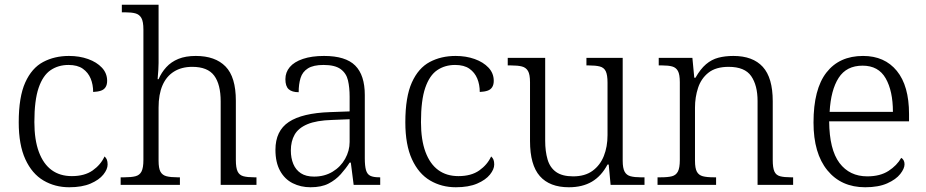

<svg xmlns="http://www.w3.org/2000/svg" viewBox="-20 -780 3907 810"><path d="M272 10Q212 10 163.5 -18.5Q115 -47 87 -108Q59 -169 59 -264Q59 -371 86.5 -432Q114 -493 162 -518.5Q210 -544 271 -544Q315 -544 351.5 -531Q388 -518 410 -494.5Q432 -471 432 -439Q432 -423 425.5 -412.5Q419 -402 406 -397.5Q393 -393 373 -392Q373 -423 362.5 -448.5Q352 -474 329.5 -490Q307 -506 269 -506Q226 -506 193.5 -484Q161 -462 143 -409.5Q125 -357 125 -265Q125 -190 144 -139Q163 -88 198 -62.5Q233 -37 283 -37Q337 -37 371 -61Q405 -85 421 -120Q428 -114 431 -106Q434 -98 434 -86Q434 -66 416 -43.5Q398 -21 362 -5.5Q326 10 272 10Z M489 0V-32H505Q534 -32 551.5 -36.5Q569 -41 577 -56.5Q585 -72 585 -105V-655Q585 -689 576.5 -704Q568 -719 551.5 -723.5Q535 -728 509 -728H494V-760H649V-514Q649 -500 648 -485.5Q647 -471 646 -460Q645 -449 645 -446H649Q661 -474 681.5 -496.5Q702 -519 732.5 -531.5Q763 -544 806 -544Q888 -544 931.5 -499.5Q975 -455 975 -355V-105Q975 -72 982.5 -56.5Q990 -41 1007 -36.5Q1024 -32 1052 -32H1062V0H911V-352Q911 -424 883.5 -461Q856 -498 791 -498Q746 -498 714 -478Q682 -458 665.5 -420Q649 -382 649 -326V-102Q649 -70 657 -55.5Q665 -41 682.5 -36.5Q700 -32 728 -32H739V0Z M1290 10Q1249 10 1215 -7Q1181 -24 1161.5 -59.5Q1142 -95 1142 -148Q1142 -228 1198.5 -265.5Q1255 -303 1372 -307L1455 -310V-372Q1455 -411 1448 -441Q1441 -471 1417 -488.5Q1393 -506 1345 -506Q1302 -506 1279 -491.5Q1256 -477 1248 -451Q1240 -425 1240 -391Q1212 -391 1198 -403.5Q1184 -416 1184 -446Q1184 -475 1202.5 -497Q1221 -519 1258 -531.5Q1295 -544 1347 -544Q1438 -544 1478.5 -503.5Q1519 -463 1519 -379V-112Q1519 -80 1524 -62.5Q1529 -45 1542 -38.5Q1555 -32 1580 -32H1584V0H1472L1460 -94H1455Q1439 -69 1417.5 -45Q1396 -21 1366 -5.5Q1336 10 1290 10ZM1305 -35Q1349 -35 1383 -55.5Q1417 -76 1436 -110Q1455 -144 1455 -181V-277L1381 -274Q1315 -272 1277 -256Q1239 -240 1223 -212Q1207 -184 1207 -145Q1207 -113 1217.5 -88Q1228 -63 1249.5 -49Q1271 -35 1305 -35Z M1903 10Q1843 10 1794.5 -18.5Q1746 -47 1718 -108Q1690 -169 1690 -264Q1690 -371 1717.5 -432Q1745 -493 1793 -518.5Q1841 -544 1902 -544Q1946 -544 1982.5 -531Q2019 -518 2041 -494.5Q2063 -471 2063 -439Q2063 -423 2056.5 -412.5Q2050 -402 2037 -397.5Q2024 -393 2004 -392Q2004 -423 1993.5 -448.5Q1983 -474 1960.5 -490Q1938 -506 1900 -506Q1857 -506 1824.5 -484Q1792 -462 1774 -409.5Q1756 -357 1756 -265Q1756 -190 1775 -139Q1794 -88 1829 -62.5Q1864 -37 1914 -37Q1968 -37 2002 -61Q2036 -85 2052 -120Q2059 -114 2062 -106Q2065 -98 2065 -86Q2065 -66 2047 -43.5Q2029 -21 1993 -5.5Q1957 10 1903 10Z M2380 10Q2299 10 2257.5 -37Q2216 -84 2216 -185V-433Q2216 -466 2207.5 -480.5Q2199 -495 2182 -499.5Q2165 -504 2136 -504H2122V-536H2280V-186Q2280 -142 2290 -107.5Q2300 -73 2326 -54.5Q2352 -36 2398 -36Q2448 -36 2480 -59.5Q2512 -83 2527.5 -122Q2543 -161 2543 -210V-431Q2543 -464 2535.5 -479.5Q2528 -495 2510.5 -499.5Q2493 -504 2464 -504H2454V-536H2607V-102Q2607 -71 2615 -56Q2623 -41 2640 -36.5Q2657 -32 2682 -32H2699V0H2556L2548 -86H2543Q2517 -37 2477 -13.5Q2437 10 2380 10Z M2754 0V-32H2768Q2798 -32 2815 -36.5Q2832 -41 2840 -56.5Q2848 -72 2848 -105V-433Q2848 -466 2840 -480.5Q2832 -495 2816 -499.5Q2800 -504 2774 -504H2759V-536H2901L2909 -452H2914Q2935 -489 2958.5 -509Q2982 -529 3010.5 -536.5Q3039 -544 3074 -544Q3156 -544 3198 -498Q3240 -452 3240 -353V-105Q3240 -72 3247 -56.5Q3254 -41 3271 -36.5Q3288 -32 3316 -32H3326V0H3176V-354Q3176 -420 3149 -459Q3122 -498 3054 -498Q3000 -498 2969 -473.5Q2938 -449 2925 -409.5Q2912 -370 2912 -326V-102Q2912 -70 2920 -55.5Q2928 -41 2945 -36.5Q2962 -32 2991 -32H3001V0Z M3630 10Q3529 10 3470.5 -61.5Q3412 -133 3412 -263Q3412 -404 3466.5 -474Q3521 -544 3621 -544Q3712 -544 3763.5 -481Q3815 -418 3815 -299V-268H3478Q3479 -149 3521.5 -92.5Q3564 -36 3639 -36Q3693 -36 3728.5 -59Q3764 -82 3782 -114Q3788 -111 3792 -104Q3796 -97 3796 -87Q3796 -69 3778 -46Q3760 -23 3723 -6.5Q3686 10 3630 10ZM3747 -308Q3747 -396 3716.5 -449.5Q3686 -503 3619 -503Q3551 -503 3518 -451.5Q3485 -400 3480 -308Z"/></svg>

Font: Noto Serif Kannada Light
Style: Regular
Weight: 300
Version: Version 2.003